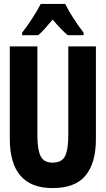

<svg xmlns="http://www.w3.org/2000/svg" viewBox="-20 -951 540 981"><path d="M175 -771Q190 -783 209 -804.5Q228 -826 249 -851Q294 -798 326 -771H407V-784Q347 -863 313 -931H188Q174 -902 145 -857.5Q116 -813 93 -784V-771ZM470 -240V-714H329V-262Q329 -187 312.5 -153.5Q296 -120 248 -120Q205 -120 188 -152.5Q171 -185 171 -260V-714H30V-243Q30 10 248 10Q364 10 417 -54Q470 -118 470 -240Z"/></svg>

Font: Noto Sans Mono UI Condensed ExtraBold
Style: Regular
Weight: 800
Width: 3
Designer: Monotype Design team
Foundry: Monotype Imaging Inc.
Version: 1.000